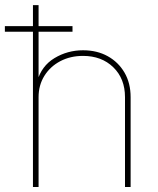

<svg xmlns="http://www.w3.org/2000/svg" viewBox="-42 -748 633 768"><path d="M112.3 -359.4V0H89.8V-727.5H112.3V-421.9H106.4Q124 -484.4 176 -515.6Q228 -546.9 290 -546.9Q346.2 -546.9 388.9 -523.2Q431.6 -499.5 456.1 -457.5Q480.5 -415.5 480.5 -359.4V0H458V-359.4Q458 -433.6 411.1 -479Q364.3 -524.4 290 -524.4Q239.3 -524.4 199 -503.2Q158.7 -481.9 135.5 -444.6Q112.3 -407.2 112.3 -359.4ZM-22.5 -621.1V-643.6H248V-621.1Z"/></svg>

Font: Inter 18pt Thin
Style: Regular
Weight: 250
Designer: Rasmus Andersson
Foundry: rsms
Version: Version 4.001;git-66647c0bb